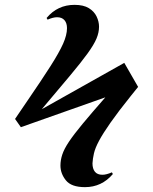

<svg xmlns="http://www.w3.org/2000/svg" viewBox="-20 -640 629 791"><path d="M330 131Q274 131 251.5 103Q229 75 229 42Q229 20 236.5 -3Q244 -26 264 -56Q284 -86 320.5 -130Q357 -174 414 -239L66 -116L42 -150L91 -222Q152 -311 188 -367.5Q224 -424 240 -460Q256 -496 256 -524Q256 -545 245.5 -557Q235 -569 215 -569Q199 -569 176 -559L172 -566Q217 -620 287 -620Q324 -620 346 -606.5Q368 -593 378 -572Q388 -551 388 -530Q388 -506 377.5 -481Q367 -456 341 -420Q315 -384 269 -329Q223 -274 152 -190L492 -381L549 -282L520 -246Q467 -180 435.5 -135Q404 -90 388 -60Q372 -30 367 -8Q362 14 361 33Q361 55 371 67.5Q381 80 402 80Q418 80 441 70L445 77Q399 131 330 131Z"/></svg>

Font: Literata 72pt
Style: Bold Italic
Weight: 700
Italic angle: -2°
Designer: Latin by Veronika Burian and Jose Scaglione. Greek by Irene Vlachou. Cyrillic by Vera Evstafieva
Foundry: TypeTogether
Version: Version 3.002